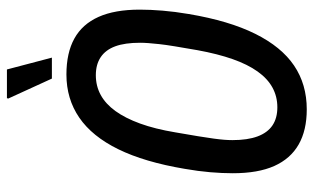

<svg xmlns="http://www.w3.org/2000/svg" viewBox="-200 -716 927 568"><g transform="rotate(-90 264.0 -431.5)"><path d="M225 12Q163 12 121 -12Q79 -36 57.5 -84Q36 -132 36 -207Q36 -238 39 -273.5Q42 -309 49 -349Q69 -468 107 -545.5Q145 -623 200.5 -661Q256 -699 328 -699Q392 -699 434.5 -675.5Q477 -652 498.5 -604Q520 -556 520 -482Q520 -451 517 -414.5Q514 -378 507 -337Q487 -218 448.5 -140.5Q410 -63 354.5 -25.5Q299 12 225 12ZM231 -75Q263 -75 289.5 -89.5Q316 -104 337 -133.5Q358 -163 373.5 -207Q389 -251 400 -311Q407 -351 411.5 -378.5Q416 -406 418 -424.5Q420 -443 421 -456.5Q422 -470 422 -481Q422 -526 411.5 -554.5Q401 -583 379.5 -597.5Q358 -612 326 -612Q294 -612 267.5 -597.5Q241 -583 220 -554Q199 -525 183 -481Q167 -437 157 -377Q150 -337 145.5 -309.5Q141 -282 138.5 -263.5Q136 -245 135 -232Q134 -219 134 -208Q134 -163 145 -133.5Q156 -104 177.5 -89.5Q199 -75 231 -75ZM316 -742 257 -871 258 -875H343L378 -742Z"/></g></svg>

Font: Archivo ExtraCondensed Medium
Style: Italic
Weight: 500
Width: 2
Italic angle: -10°
Designer: Hector Gatti
Foundry: Omnibus-Type
Version: Version 2.001